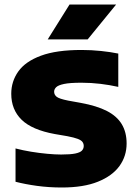

<svg xmlns="http://www.w3.org/2000/svg" viewBox="-20 -825 612 853"><path d="M254.5 8Q197.5 8 144.5 0.8Q91.5 -6.5 49 -17.5V-165.5Q81.5 -157 118 -151Q154.5 -145 189.5 -141.8Q224.5 -138.5 251.5 -138.5Q293 -138.5 314.5 -143Q336 -147.5 344 -156Q352 -164.5 352 -176.5Q352 -186.5 346.5 -194.2Q341 -202 325.5 -208Q310 -214 279 -220L223.5 -229.5Q122 -248 76 -293Q30 -338 30 -408.5Q30 -463.5 61.5 -507.8Q93 -552 161.8 -577.5Q230.5 -603 342 -603Q386.5 -603 429 -598.5Q471.5 -594 505.5 -587V-439Q467.5 -447.5 426.2 -452.5Q385 -457.5 342 -457.5Q290.5 -457.5 264.5 -452Q238.5 -446.5 229.5 -437.5Q220.5 -428.5 220.5 -417.5Q220.5 -404 231.8 -395Q243 -386 283 -378L338.5 -368Q410 -355 454.8 -332Q499.5 -309 521 -273.2Q542.5 -237.5 542.5 -187.5Q542.5 -131.5 510.8 -87.5Q479 -43.5 415.2 -17.8Q351.5 8 254.5 8ZM192 -650 289 -805H496L369.5 -650Z"/></svg>

Font: Encode Sans SC SemiExpanded ExtraBold
Style: Regular
Weight: 800
Width: 6
Designer: Multiple Designers
Foundry: Impallari Type
Version: Version 3.002